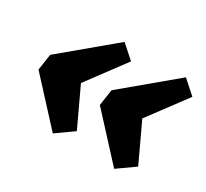

<svg xmlns="http://www.w3.org/2000/svg" viewBox="-95 -672 755 702"><g transform="rotate(30 283.0 -320.5)"><path d="M251 -531 307 -481 188 -321 263 -161 191 -110 29 -286 39 -354ZM510 -531 566 -481 447 -321 522 -161 450 -110 288 -286 298 -354Z"/></g></svg>

Font: Pathway Extreme 8pt Thin 12pt ExtraBold
Style: Italic
Weight: 800
Italic angle: -8°
Version: Version 1.001;gftools[0.9.26]